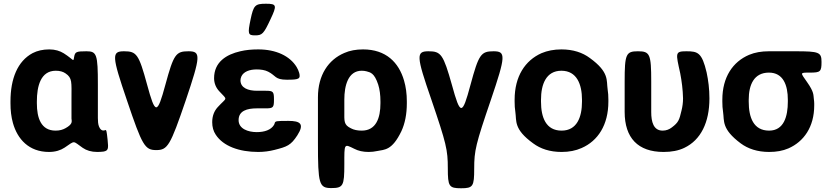

<svg xmlns="http://www.w3.org/2000/svg" viewBox="-20 -802 4420 1026"><path d="M243 -538C209 -538 179 -531 154 -518C74 -475 36 -382 36 -260V-250C36 -212 40 -177 49 -145C73 -59 134 10 242 10C276 10 304 1 325 -13C384 -53 367 -50 422 -12C442 2 468 10 500 10C513 10 523 9 533 8C559 3 560 -7 555 -55C550 -103 548 -108 544 -107C539 -106 521 -96 509 -126C504 -138 503 -155 503 -171V-350C503 -512 497 -528 442 -528C387 -528 381 -525 376 -497C371 -468 376 -482 321 -517C300 -530 275 -538 243 -538ZM362 -272V-171C362 -168 362 -164 363 -161C363 -152 368 -138 330 -117C316 -109 299 -104 277 -104C199 -104 177 -172 177 -250V-260C177 -341 197 -424 278 -424C300 -424 317 -419 330 -410C367 -385 362 -364 362 -272Z M766 -350C722 -512 710 -528 643 -528C576 -528 577 -504 659 -264C740 -24 754 0 815 0C876 0 890 -24 972 -264C1053 -504 1054 -528 987 -528C920 -528 908 -512 864 -350C820 -188 810 -188 766 -350Z M1353 -223H1399C1440 -223 1444 -227 1444 -270C1444 -313 1440 -317 1399 -317H1353C1306 -317 1265 -332 1265 -373C1265 -380 1267 -387 1270 -394C1282 -419 1313 -431 1352 -431C1373 -431 1396 -428 1413 -419C1455 -398 1448 -376 1513 -376C1577 -376 1587 -380 1579 -412C1576 -423 1571 -434 1565 -444C1529 -503 1455 -538 1360 -538C1325 -538 1293 -535 1264 -528C1190 -511 1124 -471 1124 -384C1124 -356 1135 -332 1152 -314C1198 -264 1194 -285 1143 -229C1125 -209 1114 -183 1114 -149C1114 -124 1120 -101 1133 -82C1173 -21 1258 10 1360 10C1390 10 1420 6 1447 -1C1514 -18 1534 -25 1569 -79C1608 -140 1585 -156 1521 -156C1456 -156 1451 -155 1448 -144C1447 -141 1446 -137 1444 -134C1428 -108 1394 -96 1352 -96C1305 -96 1255 -114 1255 -160C1255 -210 1300 -223 1353 -223ZM1319 -698C1303 -621 1305 -613 1343 -613C1381 -613 1389 -621 1425 -698C1461 -774 1459 -782 1401 -782C1343 -782 1335 -774 1319 -698Z M1950 10C1966 10 1982 8 1996 5C2035 -3 2075 3 2125 -101C2144 -142 2154 -192 2154 -250V-260C2154 -301 2149 -338 2139 -372C2111 -468 2043 -538 1920 -538C1883 -538 1849 -532 1820 -519C1735 -483 1679 -401 1679 -282V-39C1679 181 1685 203 1750 203C1814 203 1820 191 1820 77C1820 -37 1818 -34 1873 -7C1894 4 1919 10 1950 10ZM1913 -104C1890 -104 1871 -108 1856 -116C1816 -135 1820 -154 1820 -209V-270C1820 -344 1840 -424 1913 -424C1922 -424 1930 -423 1938 -421C1958 -415 1980 -414 2001 -350C2009 -325 2013 -294 2013 -260V-250C2013 -172 1990 -104 1913 -104Z M2395 -348C2349 -511 2337 -528 2270 -528C2203 -528 2204 -504 2285 -270C2365 -35 2373 -1 2373 97C2373 194 2379 204 2444 204C2508 204 2514 194 2514 99C2514 3 2522 -31 2603 -268C2683 -504 2684 -528 2617 -528C2550 -528 2538 -511 2494 -348C2450 -184 2440 -184 2395 -348Z M2730 -269V-259C2730 -240 2731 -221 2734 -203C2741 -156 2724 -112 2829 -36C2868 -7 2918 10 2981 10C3021 10 3057 3 3088 -11C3175 -49 3231 -134 3231 -259V-269C3231 -288 3230 -307 3227 -325C3220 -372 3237 -416 3132 -492C3093 -521 3043 -538 2980 -538C2940 -538 2905 -531 2874 -518C2786 -479 2730 -394 2730 -269ZM3090 -269V-259C3090 -176 3063 -104 2981 -104C2897 -104 2871 -175 2871 -259V-269C2871 -351 2898 -424 2980 -424C3062 -424 3090 -352 3090 -269Z M3526 10C3569 10 3606 3 3637 -12C3725 -54 3771 -148 3771 -276C3771 -327 3765 -373 3756 -415C3731 -521 3709 -528 3648 -528C3586 -528 3591 -519 3615 -410C3623 -368 3629 -323 3630 -276C3630 -254 3627 -232 3622 -212C3610 -161 3606 -148 3570 -121C3557 -111 3541 -104 3521 -104C3472 -104 3460 -151 3460 -203V-366C3460 -513 3453 -528 3389 -528C3325 -528 3318 -513 3318 -366V-204C3318 -65 3389 10 3526 10Z M4370 -471C4370 -523 4357 -528 4230 -528H4089C4049 -528 4014 -522 3983 -509C3896 -472 3840 -390 3840 -269V-259C3840 -240 3841 -221 3844 -203C3851 -156 3835 -113 3938 -36C3977 -7 4028 10 4090 10C4129 10 4163 4 4193 -9C4275 -45 4331 -123 4331 -239V-249C4331 -257 4330 -265 4329 -273C4326 -295 4331 -309 4293 -363C4257 -415 4252 -414 4308 -414C4364 -414 4370 -419 4370 -471ZM4089 -414C4166 -414 4190 -346 4190 -269V-259C4190 -180 4169 -104 4090 -104C4006 -104 3981 -175 3981 -259V-269C3981 -349 4009 -414 4089 -414Z"/></svg>

Font: Asimov Print
Style: A
Weight: 500
Designer: Google
Version: Version 2.000980: 2014